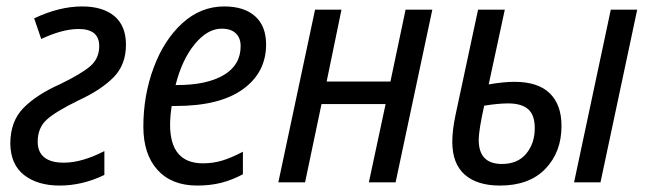

<svg xmlns="http://www.w3.org/2000/svg" viewBox="-20 -566 2015 596"><path d="M12 -120Q12 -189 52.5 -230.5Q93 -272 167 -305Q231 -336 259.5 -360Q288 -384 288 -423Q288 -476 224 -476Q174 -476 108 -445L86 -509Q164 -546 235 -546Q299 -546 335 -516Q371 -486 371 -427Q371 -365 332.5 -326Q294 -287 225 -255Q153 -220 125 -194.5Q97 -169 97 -126Q97 -94 117.5 -77.5Q138 -61 178 -61Q234 -61 304 -97V-23Q236 10 165 10Q97 10 55 -22.5Q13 -55 12 -120Z M425 -173Q425 -270 457 -356Q489 -442 546 -494Q603 -546 676 -546Q738 -546 772 -515.5Q806 -485 806 -428Q806 -341 734 -289Q662 -237 525 -237H513Q508 -205 508 -179Q508 -59 610 -59Q641 -59 669.5 -67.5Q698 -76 734 -95V-25Q700 -7 666.5 1.5Q633 10 592 10Q513 10 469 -38.5Q425 -87 425 -173ZM530 -302Q622 -302 674.5 -333Q727 -364 727 -423Q727 -448 712 -462.5Q697 -477 668 -477Q624 -477 584.5 -429Q545 -381 525 -302Z M958 -536H1040L994 -313H1192L1239 -536H1322L1208 0H1125L1177 -243H978L927 0H844Z M1384 -126Q1384 -162 1394 -209L1464 -536H1547L1497 -304Q1543 -312 1577 -312Q1650 -312 1686.5 -276.5Q1723 -241 1723 -175Q1723 -94 1673 -42Q1623 10 1532 10Q1461 10 1422.5 -24Q1384 -58 1384 -126ZM1876 -536H1958L1844 0H1762ZM1640 -168Q1640 -209 1619.5 -227Q1599 -245 1557 -245Q1527 -245 1483 -238Q1466 -161 1466 -132Q1466 -57 1538 -57Q1587 -57 1613.5 -89Q1640 -121 1640 -168Z"/></svg>

Font: Noto Sans UI Narrow
Style: Italic
Weight: 400
Width: 4
Italic angle: -12°
Designer: Monotype Design Team
Foundry: Monotype Imaging Inc.
Version: Version 1.001